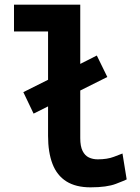

<svg xmlns="http://www.w3.org/2000/svg" viewBox="-20 -791 600 823"><path d="M368 12Q305 12 264.5 -13.5Q224 -39 205 -88.5Q186 -138 186 -209V-335L124 -304L80 -396L186 -449V-656H40V-771H324V-517L395 -553L440 -461L324 -403V-199Q324 -164 334 -144Q344 -124 361 -116Q378 -108 399 -108Q440 -108 468.5 -119Q497 -130 505 -133L523 -22Q516 -18 477 -3Q438 12 368 12Z"/></svg>

Font: Ubuntu Sans Mono
Style: Bold
Weight: 700
Monospace: yes
Designer: Dalton Maag Ltd
Foundry: Dalton Maag Ltd
Version: Version 1.006